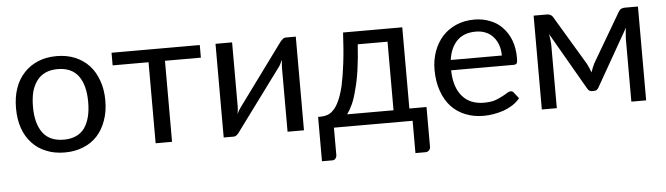

<svg xmlns="http://www.w3.org/2000/svg" viewBox="-45 -688 3590 1035"><g transform="rotate(-5 1750.0 -170.5)"><path d="M284.2 -514.6Q339.8 -514.6 383.8 -496.1Q428.7 -477.5 460 -443.4Q491.2 -409.2 507.8 -361.3Q525.4 -313.5 525.4 -253.9Q525.4 -193.4 507.8 -145.5Q491.2 -97.7 460 -63.5Q428.7 -29.3 383.8 -11.7Q339.8 6.8 284.2 6.8Q227.5 6.8 183.6 -11.7Q138.7 -29.3 107.4 -63.5Q75.2 -97.7 58.6 -145.5Q42 -193.4 42 -253.9Q42 -313.5 58.6 -361.3Q75.2 -409.2 107.4 -443.4Q138.7 -477.5 183.6 -496.1Q227.5 -514.6 284.2 -514.6ZM284.2 -62.5Q359.4 -62.5 396.5 -112.3Q432.6 -163.1 432.6 -252.9Q432.6 -343.8 396.5 -393.6Q359.4 -444.3 284.2 -444.3Q246.1 -444.3 217.8 -431.6Q189.5 -418.9 170.9 -393.6Q152.3 -369.1 142.6 -334Q133.8 -297.9 133.8 -252.9Q133.8 -163.1 170.9 -112.3Q208 -62.5 284.2 -62.5Z M1058.6 -438.5Q1010.7 -438.5 864.3 -438.5Q864.3 -329.1 864.3 0Q841.8 0 775.4 0Q775.4 -109.4 775.4 -438.5Q726.6 -438.5 581.1 -438.5Q581.1 -455.1 581.1 -506.8Q700.2 -506.8 1058.6 -506.8Q1058.6 -489.3 1058.6 -438.5Z M1578.1 -506.8Q1578.1 -379.9 1578.1 0Q1555.7 0 1489.3 0Q1489.3 -85.9 1489.3 -343.8Q1489.3 -353.5 1490.2 -365.2Q1491.2 -377 1493.2 -388.7Q1488.3 -378.9 1483.4 -370.1Q1479.5 -361.3 1474.6 -354.5Q1392.6 -244.1 1229.5 -22.5Q1224.6 -13.7 1215.8 -6.8Q1208 1 1197.3 1Q1179.7 1 1143.6 1Q1143.6 -79.1 1143.6 -316.4Q1143.6 -363.3 1143.6 -505.9Q1166 -505.9 1233.4 -505.9Q1233.4 -419.9 1233.4 -162.1Q1233.4 -152.3 1232.4 -141.6Q1231.4 -129.9 1229.5 -118.2Q1234.4 -127.9 1238.3 -136.7Q1243.2 -144.5 1248 -151.4Q1329.1 -262.7 1492.2 -484.4Q1498 -492.2 1505.9 -499Q1514.6 -506.8 1524.4 -506.8Q1543 -506.8 1578.1 -506.8Z M2068.4 -65.4Q2068.4 -158.2 2068.4 -436.5Q2027.3 -436.5 1907.2 -436.5Q1902.3 -358.4 1893.6 -298.8Q1884.8 -238.3 1872.1 -193.4Q1861.3 -148.4 1846.7 -116.2Q1832 -85 1817.4 -65.4Q1900.4 -65.4 2068.4 -65.4ZM2247.1 -67.4Q2247.1 -13.7 2247.1 147.5Q2247.1 160.2 2239.3 167Q2232.4 174.8 2220.7 174.8Q2203.1 174.8 2166 174.8Q2166 130.9 2166 0Q2059.6 0 1740.2 0Q1740.2 37.1 1740.2 149.4Q1740.2 158.2 1734.4 166Q1728.5 174.8 1715.8 174.8Q1697.3 174.8 1660.2 174.8Q1660.2 139.6 1660.2 35.2Q1660.2 9.8 1660.2 -65.4Q1664.1 -65.4 1676.8 -65.4Q1694.3 -65.4 1710.9 -71.3Q1728.5 -77.1 1744.1 -93.8Q1760.7 -110.4 1774.4 -140.6Q1789.1 -171.9 1800.8 -220.7Q1811.5 -269.5 1820.3 -339.8Q1829.1 -410.2 1834 -506.8Q1940.4 -506.8 2154.3 -506.8Q2154.3 -396.5 2154.3 -67.4Q2177.7 -67.4 2247.1 -67.4Z M2675.8 -308.6Q2675.8 -339.8 2667 -365.2Q2658.2 -390.6 2641.6 -409.2Q2625 -428.7 2601.6 -438.5Q2577.1 -449.2 2546.9 -449.2Q2482.4 -449.2 2445.3 -412.1Q2408.2 -374 2399.4 -308.6Q2491.2 -308.6 2675.8 -308.6ZM2748 -71.3Q2731.4 -50.8 2709 -36.1Q2685.5 -21.5 2659.2 -11.7Q2632.8 -2.9 2605.5 2Q2577.1 6.8 2549.8 6.8Q2497.1 6.8 2453.1 -10.7Q2408.2 -28.3 2376 -62.5Q2343.8 -96.7 2326.2 -147.5Q2307.6 -198.2 2307.6 -263.7Q2307.6 -316.4 2324.2 -362.3Q2340.8 -408.2 2371.1 -442.4Q2401.4 -475.6 2445.3 -495.1Q2489.3 -514.6 2544.9 -514.6Q2589.8 -514.6 2628.9 -499Q2668 -484.4 2695.3 -455.1Q2723.6 -426.8 2740.2 -383.8Q2755.9 -341.8 2755.9 -288.1Q2755.9 -266.6 2752 -259.8Q2747.1 -252.9 2734.4 -252.9Q2622.1 -252.9 2396.5 -252.9Q2397.5 -205.1 2409.2 -169.9Q2420.9 -133.8 2442.4 -110.4Q2462.9 -86.9 2492.2 -75.2Q2521.5 -63.5 2556.6 -63.5Q2590.8 -63.5 2615.2 -70.3Q2638.7 -78.1 2656.2 -87.9Q2673.8 -96.7 2685.5 -104.5Q2697.3 -112.3 2706.1 -112.3Q2716.8 -112.3 2722.7 -103.5Q2731.4 -92.8 2748 -71.3Z M3429.7 -507.8Q3429.7 -380.9 3429.7 0Q3410.2 0 3349.6 0Q3349.6 -84 3349.6 -336.9Q3349.6 -350.6 3351.6 -368.2Q3352.5 -384.8 3355.5 -400.4Q3296.9 -296.9 3179.7 -91.8Q3175.8 -84 3168.9 -79.1Q3163.1 -75.2 3154.3 -75.2Q3151.4 -75.2 3144.5 -75.2Q3135.7 -75.2 3128.9 -79.1Q3122.1 -84 3118.2 -91.8Q3058.6 -194.3 2939.5 -401.4Q2942.4 -385.7 2944.3 -368.2Q2946.3 -350.6 2946.3 -336.9Q2946.3 -224.6 2946.3 0Q2925.8 0 2865.2 0Q2865.2 -79.1 2865.2 -318.4Q2865.2 -365.2 2865.2 -507.8Q2882.8 -507.8 2936.5 -507.8Q2946.3 -507.8 2955.1 -503.9Q2964.8 -499 2970.7 -488.3Q3023.4 -400.4 3128.9 -223.6Q3140.6 -201.2 3149.4 -175.8Q3158.2 -202.1 3168.9 -223.6Q3220.7 -311.5 3324.2 -488.3Q3331.1 -500 3339.8 -503.9Q3348.6 -507.8 3358.4 -507.8Q3381.8 -507.8 3429.7 -507.8Z"/></g></svg>

Font: Lato
Style: Regular
Weight: 400
Designer: Lukasz Dziedzic with Adam Twardoch and Botio Nikoltchev
Version: Version 2.015; 2015-08-06; http://www.latofonts.com/